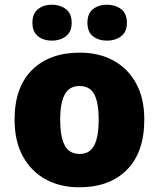

<svg xmlns="http://www.w3.org/2000/svg" viewBox="-20 -787 677 817"><path d="M594 -278Q594 -139 520 -64.5Q446 10 317 10Q237 10 175 -23.5Q113 -57 77.5 -121.5Q42 -186 42 -278Q42 -415 116 -489Q190 -563 320 -563Q400 -563 461.5 -530Q523 -497 558.5 -433.5Q594 -370 594 -278ZM236 -278Q236 -207 255 -169.5Q274 -132 319 -132Q363 -132 381.5 -169.5Q400 -207 400 -278Q400 -349 381.5 -385Q363 -421 318 -421Q275 -421 255.5 -385Q236 -349 236 -278ZM118 -690Q118 -730 142 -748.5Q166 -767 201 -767Q235 -767 260 -748.5Q285 -730 285 -690Q285 -651 260 -632.5Q235 -614 201 -614Q166 -614 142 -632.5Q118 -651 118 -690ZM352 -690Q352 -730 376 -748.5Q400 -767 436 -767Q470 -767 495 -748.5Q520 -730 520 -690Q520 -651 495 -632.5Q470 -614 436 -614Q400 -614 376 -632.5Q352 -651 352 -690Z"/></svg>

Font: Noto Sans Thaana Black
Style: Regular
Weight: 900
Designer: David Williams
Foundry: Google Inc.
Version: Version 3.001; ttfautohint (v1.8.4.7-5d5b)